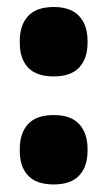

<svg xmlns="http://www.w3.org/2000/svg" viewBox="-20 -498 298 534"><path d="M129.5 15Q81 15 58 -9.8Q35 -34.5 35 -78.5V-84Q35 -127.5 58 -152.8Q81 -178 129.5 -178Q177 -178 200.2 -152.8Q223.5 -127.5 223.5 -84V-78.5Q223.5 -34.5 200.2 -9.8Q177 15 129.5 15ZM129.5 -285.5Q81 -285.5 58 -310.2Q35 -335 35 -379V-384.5Q35 -428 58 -453.2Q81 -478.5 129.5 -478.5Q177 -478.5 200.2 -453.2Q223.5 -428 223.5 -384.5V-379Q223.5 -335 200.2 -310.2Q177 -285.5 129.5 -285.5Z"/></svg>

Font: Anek Telugu ExtraBold
Style: Regular
Weight: 800
Designer: Omkar Bhoir (Telugu), Yesha Goshar (Latin)
Foundry: Ek Type
Version: Version 1.003